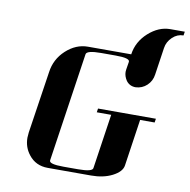

<svg xmlns="http://www.w3.org/2000/svg" viewBox="-84 -852 923 935"><g transform="rotate(10 377.5 -384.5)"><path d="M89.8 -127.9Q89.8 -136.2 91.8 -153.8L138.2 -460.9Q147 -525.4 194.8 -569.8Q244.1 -615.2 303.2 -615.2H517.1Q525.9 -678.7 576.2 -724.1Q626.5 -769 683.1 -769H754.9L752 -750Q721.7 -750 698.2 -728Q673.3 -704.6 668.9 -672.9L648.9 -538.1Q644.5 -505.9 621.1 -483.9Q598.1 -462.4 565.9 -460.9Q536.1 -460.9 519 -483.9Q504.9 -504.9 504.9 -526.9Q504.9 -528.3 505.4 -532.2Q505.9 -536.1 505.9 -538.1L512.2 -577.1Q515.1 -596.2 443.8 -596.2H372.1Q300.8 -596.2 297.9 -577.1L217.8 -38.1Q214.8 -19 287.1 -19H358.9Q430.7 -19 432.1 -38.1L472.2 -308.1H400.9L403.8 -327.1H689.9L687 -308.1H615.2L581.1 -77.1Q576.7 -45.4 530.8 -22Q487.3 0 426.8 0H212.9Q152.8 0 118.2 -44.9Q89.8 -80.6 89.8 -127.9Z"/></g></svg>

Font: Hjet
Style: Italic
Weight: 400
Designer: T. Christopher White
Version: Version 1.2